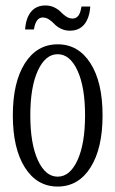

<svg xmlns="http://www.w3.org/2000/svg" viewBox="-20 -664 422 702"><path d="M235.8 -551.8Q217.3 -551.8 202.4 -559.3Q187.5 -566.9 179.2 -575.9Q170.9 -585 159.7 -592.5Q148.4 -600.1 136.2 -600.1Q110.8 -600.1 104 -556.2H71.8Q74.7 -598.6 93.8 -621.3Q112.8 -644 146 -644Q164.6 -644 179.4 -636.5Q194.3 -628.9 202.4 -620.1Q210.4 -611.3 221.7 -603.8Q232.9 -596.2 245.1 -596.2Q258.3 -596.2 266.4 -606.4Q274.4 -616.7 277.8 -640.1H310.1Q307.1 -597.7 288.1 -574.7Q269 -551.8 235.8 -551.8ZM310.8 -51.5Q266.6 18.1 190.9 18.1Q115.2 18.1 71 -51.5Q26.9 -121.1 26.9 -242.2Q26.9 -363.3 71 -432.6Q115.2 -502 190.9 -502Q266.6 -502 310.8 -432.6Q355 -363.3 355 -242.2Q355 -121.1 310.8 -51.5ZM118.4 -78.4Q146 -18.1 190.9 -18.1Q235.8 -18.1 263.4 -78.4Q291 -138.7 291 -242.2Q291 -345.7 263.4 -405.8Q235.8 -465.8 190.9 -465.8Q146 -465.8 118.4 -405.8Q90.8 -345.7 90.8 -242.2Q90.8 -138.7 118.4 -78.4Z"/></svg>

Font: Margherita Light
Style: Regular
Weight: 300
Designer: James Puckett
Foundry: Dunwich Type Founders
Version: Version 1.008;hotconv 1.0.109;makeotfexe 2.5.65596